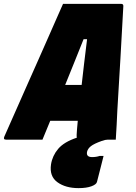

<svg xmlns="http://www.w3.org/2000/svg" viewBox="-79 -720 699 990"><path d="M140 0H-48Q-63 0 -57 -15Q-49 -34 -30.5 -75Q-12 -116 12 -171Q36 -226 64 -288.5Q92 -351 120 -414.5Q148 -478 173 -534.5Q198 -591 217 -634.5Q236 -678 246 -700H546Q557 -700 557 -689Q550 -555 542 -419.5Q534 -284 526 -150Q525 -114 522.5 -76.5Q520 -39 518 0H477Q464 0 445 7Q406 21 390 33.5Q374 46 370 62Q364 90 396 90Q417 90 435 84H455Q452 95 449 108Q446 121 439.5 145.5Q433 170 421 218Q418 231 392.5 240.5Q367 250 326 250Q259 250 217 219.5Q175 189 184 128Q191 83 221 47.5Q251 12 317 -10Q315 -19 318 -52Q320 -74 322 -97H180Q170 -73 160 -48.5Q150 -24 140 0ZM352 -518Q327 -456 303.5 -397Q280 -338 257 -282H342Q348 -336 355 -395Q362 -454 370 -518Z"/></svg>

Font: Recursive Mn Lnr St XBk
Style: Italic
Weight: 1000
Italic angle: -15°
Monospace: yes
Version: Version 1.079;hotconv 1.0.112;makeotfexe 2.5.65598; ttfautoh